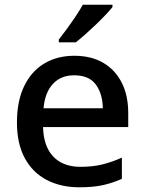

<svg xmlns="http://www.w3.org/2000/svg" viewBox="-20 -786 613 816"><path d="M296 -549Q367 -549 418 -519.5Q469 -490 497 -435.5Q525 -381 525 -305V-246H163Q165 -164 206.5 -120.5Q248 -77 322 -77Q374 -77 414.5 -87Q455 -97 498 -116V-26Q458 -8 416.5 1Q375 10 317 10Q239 10 179 -21Q119 -52 85.5 -113.5Q52 -175 52 -266Q52 -356 82.5 -419.5Q113 -483 168 -516Q223 -549 296 -549ZM295 -466Q239 -466 205 -429.5Q171 -393 165 -326H417Q416 -388 387 -427Q358 -466 295 -466ZM458 -756Q447 -742 428 -722Q409 -702 386.5 -680.5Q364 -659 342 -639.5Q320 -620 302 -606H230V-618Q245 -637 264 -663Q283 -689 301.5 -716.5Q320 -744 332 -766H458Z"/></svg>

Font: Noto Sans Javanese Medium
Style: Regular
Weight: 500
Version: Version 2.004